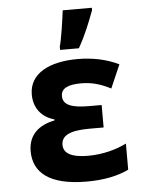

<svg xmlns="http://www.w3.org/2000/svg" viewBox="-55 -832 674 886"><g transform="rotate(-5 281.5 -388.5)"><path d="M241 -621V-606H328C361 -663 385 -725 404 -776V-787H269C264 -746 252 -660 241 -621ZM311 10C393 10 456 -4 506 -28V-149C460 -126 397 -108 327 -108C246 -108 214 -132 214 -168C214 -209 248 -232 344 -232H410V-336H352C270 -336 231 -352 231 -393C231 -428 262 -444 324 -444C377 -444 418 -430 461 -408L508 -516C450 -544 386 -557 317 -557C189 -557 93 -511 93 -412C93 -349 129 -305 187 -289V-284C115 -270 65 -229 65 -152C65 -54 137 10 311 10Z"/></g></svg>

Font: Noto Sans Mono SemiCondensed ExtraBold
Style: Regular
Weight: 800
Width: 4
Designer: Monotype Design Team
Foundry: Monotype Imaging Inc.
Version: Version 2.014